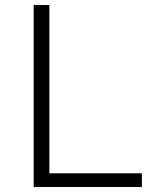

<svg xmlns="http://www.w3.org/2000/svg" viewBox="-20 -750 660 770"><path d="M115 0V-730H178V0ZM549 0H151V-55H549Z"/></svg>

Font: Monaspace Neon Var
Style: Regular
Weight: 400
Designer: Riley Cran and the Lettermatic Team
Version: Version 1.000 (Monaspace Neon Var)